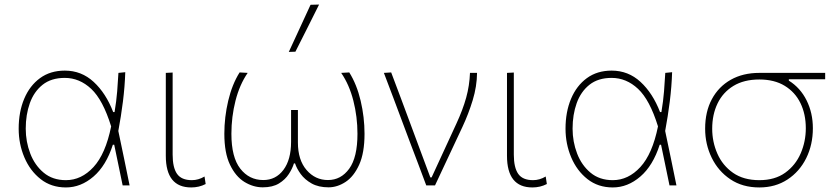

<svg xmlns="http://www.w3.org/2000/svg" viewBox="-20 -814 3676 843"><path d="M269.5 9Q205 9 158.5 -27.5Q112 -64 87 -123Q62 -182 62 -249Q62 -322.5 86.2 -380.2Q110.5 -438 155.8 -471Q201 -504 264.5 -504Q337.5 -504 391.2 -454.5Q445 -405 477 -322H483Q491 -369.5 494.5 -412.8Q498 -456 500 -494L530 -497Q528 -434 519.8 -368.5Q511.5 -303 499.5 -239Q512 -179 524.5 -119.5Q536.5 -60 549 0H518.5Q509 -45 500 -89.5Q491 -134 481.5 -178.5H475.5Q446 -86.5 390.5 -38.8Q335 9 269.5 9ZM269.5 -23Q337.5 -23 390.5 -80.5Q443.5 -138 468 -259Q432 -375.5 380.5 -423.8Q329 -472 264.5 -472Q205 -472 167 -441.8Q129 -411.5 111 -361Q93 -310.5 93 -249Q93 -192 112.8 -140.2Q132.5 -88.5 171.8 -55.8Q211 -23 269.5 -23Z M819.5 9Q708 9 708 -130V-494L738 -495.5V-135Q738 -78.5 757.2 -50.8Q776.5 -23 822.5 -23Q851 -23 878 -39L883 -6Q854 9 819.5 9Z M1133.5 8.5Q1092 8.5 1053.2 -15.2Q1014.5 -39 989.8 -90.8Q965 -142.5 965 -226.5Q965 -299.5 982 -371.5Q999 -443.5 1032 -496L1067.5 -494Q1032 -442.5 1014 -371.8Q996 -301 996 -226.5Q996 -123.5 1035 -73.5Q1074 -23.5 1136 -23.5Q1191 -23.5 1224.5 -68.2Q1258 -113 1258 -191.5V-331H1288V-188.5Q1288 -111.5 1326 -67.5Q1364 -23.5 1420 -23.5Q1477 -23.5 1513.2 -73.2Q1549.5 -123 1549.5 -226.5Q1549.5 -301 1531.5 -371.8Q1513.5 -442.5 1478 -494L1513.5 -496Q1546.5 -443.5 1563.5 -371.5Q1580.5 -299.5 1580.5 -226.5Q1580.5 -142.5 1557 -90.8Q1533.5 -39 1497.2 -15.2Q1461 8.5 1422.5 8.5Q1378.5 8.5 1348.2 -8.5Q1318 -25.5 1300.2 -50Q1282.5 -74.5 1275.5 -96.5H1270.5Q1264 -74.5 1248.2 -50Q1232.5 -25.5 1204.8 -8.5Q1177 8.5 1133.5 8.5ZM1248 -586Q1272 -638 1296 -690Q1320 -742 1343.5 -793L1381 -794Q1355 -742 1329.2 -690.5Q1303.5 -639 1277 -587Z M1851.5 0Q1834 -47 1816 -94.8Q1798 -142.5 1781 -187L1748 -275Q1728 -328.5 1707 -384.5Q1686 -440.5 1665.5 -494L1697.5 -496Q1716.5 -445.5 1739.5 -384.5Q1762 -323 1786 -259.5Q1809.5 -196 1831.5 -137L1869.5 -35H1875L1984 -271.5Q2012 -332 2026.8 -385.2Q2041.5 -438.5 2043.5 -494H2074.5Q2074 -435 2055.5 -374.2Q2037 -313.5 2010.5 -257Q1980.5 -193 1950.5 -129Q1920.5 -64.5 1890 0Z M2317.5 9Q2206 9 2206 -130V-494L2236 -495.5V-135Q2236 -78.5 2255.2 -50.8Q2274.5 -23 2320.5 -23Q2349 -23 2376 -39L2381 -6Q2352 9 2317.5 9Z M2670.5 9Q2606 9 2559.5 -27.5Q2513 -64 2488 -123Q2463 -182 2463 -249Q2463 -322.5 2487.2 -380.2Q2511.5 -438 2556.8 -471Q2602 -504 2665.5 -504Q2738.5 -504 2792.2 -454.5Q2846 -405 2878 -322H2884Q2892 -369.5 2895.5 -412.8Q2899 -456 2901 -494L2931 -497Q2929 -434 2920.8 -368.5Q2912.5 -303 2900.5 -239Q2913 -179 2925.5 -119.5Q2937.5 -60 2950 0H2919.5Q2910 -45 2901 -89.5Q2892 -134 2882.5 -178.5H2876.5Q2847 -86.5 2791.5 -38.8Q2736 9 2670.5 9ZM2670.5 -23Q2738.5 -23 2791.5 -80.5Q2844.5 -138 2869 -259Q2833 -375.5 2781.5 -423.8Q2730 -472 2665.5 -472Q2606 -472 2568 -441.8Q2530 -411.5 2512 -361Q2494 -310.5 2494 -249Q2494 -192 2513.8 -140.2Q2533.5 -88.5 2572.8 -55.8Q2612 -23 2670.5 -23Z M3314 9Q3240 9 3186.8 -26.8Q3133.5 -62.5 3104.8 -121.5Q3076 -180.5 3076 -249Q3076 -323.5 3105.5 -378.5Q3135 -433.5 3188.5 -463.8Q3242 -494 3314 -494H3603V-466H3443.5V-460Q3494 -428.5 3521.5 -373.2Q3549 -318 3549 -251Q3549 -178.5 3519.8 -119.5Q3490.5 -60.5 3437.5 -25.8Q3384.5 9 3314 9ZM3314 -23Q3382.5 -23 3427.8 -55.8Q3473 -88.5 3495.5 -140.5Q3518 -192.5 3518 -251Q3518 -313 3494.5 -361.2Q3471 -409.5 3425.5 -437.2Q3380 -465 3314 -465Q3246.5 -465 3200.2 -436.8Q3154 -408.5 3130.5 -359.8Q3107 -311 3107 -249Q3107 -191 3129.8 -139.2Q3152.5 -87.5 3198.5 -55.2Q3244.5 -23 3314 -23Z"/></svg>

Font: Heraclito Thin
Style: Regular
Weight: 100
Designer: Kostas Bartsokas (font) & Cristiano Sobral (main changes)
Foundry: Kostas Bartsokas (font) & Cristiano Sobral (main changes)
Version: Version 1.00;July 8, 2020;FontCreator 13.0.0.2655 64-bit